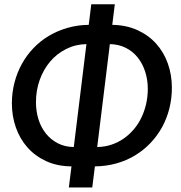

<svg xmlns="http://www.w3.org/2000/svg" viewBox="-20 -796 822 873"><path d="M422 -127.5Q455.5 -128 485.5 -137.8Q515.5 -147.5 541 -165Q566.5 -182.5 587.2 -206.5Q608 -230.5 622.2 -259.8Q636.5 -289 644.2 -322.5Q652 -356 652 -392Q652 -433 640.2 -469.8Q628.5 -506.5 606.5 -534.2Q584.5 -562 552.5 -578.2Q520.5 -594.5 479.5 -595.5ZM373 -595.5Q323 -594.5 280.8 -573.2Q238.5 -552 208 -516Q177.5 -480 160.5 -432.5Q143.5 -385 143.5 -331Q143.5 -290 155 -253.2Q166.5 -216.5 188.8 -188.8Q211 -161 243 -144.5Q275 -128 315.5 -127.5ZM490.5 -683Q554.5 -682 605 -659Q655.5 -636 690.2 -597.2Q725 -558.5 743.2 -507Q761.5 -455.5 761.5 -397Q761.5 -348 750 -302.5Q738.5 -257 716.8 -217.5Q695 -178 664 -145.5Q633 -113 594.2 -89.5Q555.5 -66 509.2 -53Q463 -40 411.5 -39.5L399.5 56.5H293L305 -39.5Q240.5 -40 190 -63.2Q139.5 -86.5 105 -125.5Q70.5 -164.5 52.2 -216.2Q34 -268 34 -326Q34 -375 45.8 -420.2Q57.5 -465.5 79.2 -505Q101 -544.5 132 -577Q163 -609.5 202 -632.8Q241 -656 286.8 -669.2Q332.5 -682.5 383.5 -683L395 -776.5H502Z"/></svg>

Font: Lato SemiBold
Style: Italic
Weight: 600
Italic angle: -7°
Designer: Lukasz Dziedzic with Adam Twardoch and Botio Nikoltchev
Foundry: tyPoland Lukasz Dziedzic
Version: Version 2.015; 2015-08-06; http://www.latofonts.com/